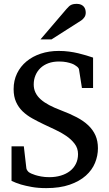

<svg xmlns="http://www.w3.org/2000/svg" viewBox="-20 -948 561 984"><path d="M481.9 -188Q481.9 -149.9 467 -113.3Q452.1 -76.7 419.9 -47.9Q387.7 -19 337.4 -1.5Q287.1 16.1 216.8 16.1Q175.8 16.1 143.3 10.3Q110.8 4.4 87.4 -2.4Q60.5 -10.7 39.1 -21V-198.2H102.1L115.2 -85Q116.2 -79.1 121.3 -72.3Q126.5 -65.4 131.8 -63L140.1 -58.6Q147.5 -55.2 160.2 -51Q172.9 -46.9 191.2 -43.5Q209.5 -40 232.9 -40Q264.6 -40 291.7 -48.1Q318.8 -56.2 338.4 -71.3Q357.9 -86.4 368.9 -108.4Q379.9 -130.4 379.9 -158.2Q379.9 -188.5 362.5 -211.2Q345.2 -233.9 319.1 -251.7Q293 -269.5 262.2 -283.7Q231.4 -297.9 204.1 -311Q173.3 -325.7 145.3 -341.3Q117.2 -356.9 95.9 -377.4Q74.7 -397.9 62.3 -425.5Q49.8 -453.1 49.8 -491.2Q49.8 -535.6 67.4 -571.8Q85 -607.9 116 -633.5Q147 -659.2 189.2 -673.1Q231.4 -687 280.8 -687Q309.1 -687 334.2 -683.6Q359.4 -680.2 381.1 -675Q402.8 -669.9 421.6 -664.1Q440.4 -658.2 457 -652.8V-497.1H399.9L384.8 -592.8Q383.8 -597.7 379.2 -602.5Q374.5 -607.4 370.1 -609.9Q369.1 -610.4 363.8 -614.3Q358.4 -618.2 347.9 -622.1Q337.4 -626 321 -629.4Q304.7 -632.8 282.2 -632.8Q252 -632.8 228 -624Q204.1 -615.2 187.5 -599.4Q170.9 -583.5 161.9 -562Q152.8 -540.5 152.8 -515.1Q152.8 -492.2 161.9 -473.4Q170.9 -454.6 188.7 -438.7Q206.5 -422.9 232.4 -409.2Q258.3 -395.5 292 -382.8Q337.4 -365.7 372.8 -347.2Q408.2 -328.6 432.4 -305.7Q456.5 -282.7 469.2 -254.2Q481.9 -225.6 481.9 -188ZM419.4 -883.3Q419.4 -869.6 412.8 -859.9Q406.2 -850.1 396.5 -843.3L244.1 -746.1H187.5L320.3 -901.4Q326.2 -907.7 331.1 -912.8Q335.9 -918 341.8 -921.4Q347.7 -924.8 355.2 -926.5Q362.8 -928.2 373.5 -928.2Q386.7 -928.2 395.5 -924.1Q404.3 -919.9 409.7 -913.6Q415 -907.2 417.2 -899.2Q419.4 -891.1 419.4 -883.3Z"/></svg>

Font: Charis SIL APac
Style: Regular
Weight: 400
Foundry: SIL International
Version: Version 5.000